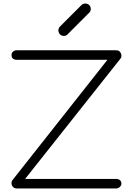

<svg xmlns="http://www.w3.org/2000/svg" viewBox="-20 -1065 751 1085"><path d="M75 0Q62 0 54 -8Q46 -16 45 -27.5Q44 -39 52 -49L587 -727H75Q62 -727 53.5 -733.5Q45 -740 45 -754Q45 -765 53.5 -773Q62 -781 75 -781H636Q650 -781 657.5 -772.5Q665 -764 666 -753Q667 -742 661 -734L122 -54H636Q648 -54 657 -47.5Q666 -41 666 -27Q666 -17 657 -8.5Q648 0 636 0ZM341 -862Q328 -862 319 -871Q310 -880 310 -893Q310 -904 317 -913L440 -1036Q449 -1045 462 -1045Q475 -1045 484 -1036.5Q493 -1028 493 -1014Q493 -1009 491 -1003.5Q489 -998 484 -993L361 -870Q353 -862 341 -862Z"/></svg>

Font: ComfortaaLight
Style: Regular
Weight: 300
Designer: Johan Aakerlund
Foundry: Johan Aakerlund
Version: Version 3.104; ttfautohint (v1.8.1.43-b0c9)